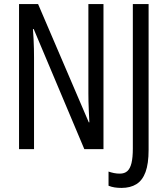

<svg xmlns="http://www.w3.org/2000/svg" viewBox="-20 -734 822 945"><path d="M489.3 0H395L146 -590.8H142.1Q144 -564.9 145.3 -540.8Q146.5 -516.6 147 -494.1Q147.5 -471.7 147.5 -450.2V0H73.7V-713.9H167.5L417 -131.8H419.9Q418.5 -160.6 417.2 -186Q416 -211.4 415.5 -233.6Q415 -255.9 415 -274.4V-713.9H489.3ZM578.1 190.9Q560.5 190.9 544.4 188.5Q528.3 186 514.2 180.2V110.4Q526.4 114.7 540.5 117.7Q554.7 120.6 569.8 120.6Q592.8 120.6 606.7 108.2Q620.6 95.7 627.2 68.6Q633.8 41.5 633.8 -2.9V-713.9H711.4V3.9Q711.4 71.8 696.3 112.8Q681.2 153.8 651.4 172.4Q621.6 190.9 578.1 190.9Z"/></svg>

Font: Open Sans Condensed
Style: Regular
Weight: 400
Width: 3
Designer: Monotype Design Team
Foundry: Monotype Imaging Inc.
Version: Version 3.000